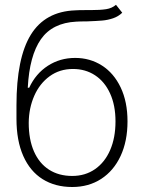

<svg xmlns="http://www.w3.org/2000/svg" viewBox="-20 -749 585 780"><path d="M333 -662.1Q304.7 -662.1 290 -661.1Q192.9 -656.2 146.2 -589.6Q99.6 -522.9 92.8 -392.6H98.6Q125 -449.7 174.3 -481.7Q223.6 -513.7 285.2 -513.7Q345.7 -513.7 394 -482.9Q442.4 -452.1 470.2 -393.8Q498 -335.4 498 -255.9Q498 -175.8 470 -115.5Q441.9 -55.2 391.1 -22.2Q340.3 10.7 273.4 10.7Q204.1 10.7 153.1 -21.2Q102.1 -53.2 74.5 -115.5Q46.9 -177.7 46.9 -266.6V-321.3Q46.9 -513.2 105.2 -607.9Q163.6 -702.6 286.1 -707Q299.8 -708 325.2 -708H347.7Q387.7 -708 411.1 -711.7Q434.6 -715.3 451.2 -729.5L476.6 -697.3Q460.9 -682.1 439.5 -674.8Q418 -667.5 395.3 -665.5Q372.6 -663.6 333 -662.1ZM449.2 -255.9Q449.2 -321.3 427.2 -369.4Q405.3 -417.5 366.2 -443.1Q327.1 -468.8 276.4 -468.8Q222.2 -468.8 181.6 -439.2Q141.1 -409.7 119.1 -359.6Q97.2 -309.6 96.7 -250Q96.7 -182.6 117.9 -134Q139.2 -85.4 179 -59.8Q218.8 -34.2 273.4 -34.2Q326.2 -34.2 366 -61.8Q405.8 -89.4 427.5 -139.4Q449.2 -189.5 449.2 -255.9Z"/></svg>

Font: Pretendard JP ExtraLight
Style: Regular
Weight: 200
Designer: Base glyphs from Inter by Rasmus Andersson; Hangeul glyphs from Noto Sans CJK(Source Han Sans) by Jang Soo-young and Kan
Foundry: Kil Hyung-jin
Version: Version 1.309